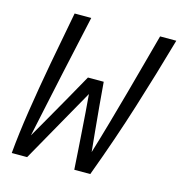

<svg xmlns="http://www.w3.org/2000/svg" viewBox="-103 -787 834 881"><g transform="rotate(15 313.5 -346.5)"><path d="M31 0Q39 -91 56.5 -205Q74 -319 97 -444Q120 -569 144 -693H223Q211 -638 195 -565.5Q179 -493 161.5 -412.5Q144 -332 127 -251.5Q110 -171 95 -101Q118 -141 149.5 -196Q181 -251 215 -311Q249 -371 279 -425H354Q358 -374 363.5 -313Q369 -252 374.5 -195.5Q380 -139 384 -99Q406 -171 428.5 -250.5Q451 -330 473 -409.5Q495 -489 514.5 -562Q534 -635 550 -693H627Q602 -605 577 -521.5Q552 -438 526 -355Q500 -272 470 -184.5Q440 -97 404 0H328Q325 -49 322 -94Q319 -139 316 -181.5Q313 -224 310 -266.5Q307 -309 303 -353L104 0Z"/></g></svg>

Font: Ubuntu Sans Mono
Style: Italic
Weight: 400
Italic angle: -13.5°
Monospace: yes
Designer: Dalton Maag Ltd
Foundry: Dalton Maag Ltd
Version: Version 1.006